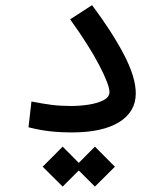

<svg xmlns="http://www.w3.org/2000/svg" viewBox="-20 -499 626 727"><path d="M252.4 2.4Q207.5 2.4 168.7 -2Q129.9 -6.3 87.9 -17.1L99.1 -114.7Q143.1 -106 176.5 -101.8Q210 -97.7 250 -97.7Q282.2 -97.7 315.7 -102.8Q349.1 -107.9 371.8 -119.6Q394.5 -131.3 394.5 -150.4Q394.5 -177.2 356.2 -251.2Q317.9 -325.2 245.6 -425.8L328.6 -479.5Q404.3 -378.4 449.2 -292.5Q494.1 -206.5 494.1 -145.5Q494.1 -75.7 431.2 -36.6Q368.2 2.4 252.4 2.4ZM339.4 207.5 278.3 146.5 217.3 207.5 141.6 132.3 217.3 56.2 278.3 117.7 339.4 56.2 415 132.3Z"/></svg>

Font: Cascadia Mono PL
Style: Regular
Weight: 400
Monospace: yes
Designer: Aaron Bell
Foundry: Saja Typeworks
Version: Version 2404.023; ttfautohint (v1.8.4)